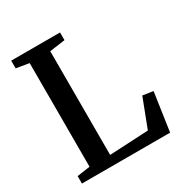

<svg xmlns="http://www.w3.org/2000/svg" viewBox="-172 -875 960 1006"><g transform="rotate(-30 308.0 -371.5)"><path d="M35 0V-45L113.5 -56.5V-683.5L36 -696.5V-743H331.5V-696.5L238 -683.5V-56L473 -68L539.5 -241.5L602.5 -232L568.5 0Z"/></g></svg>

Font: Merriweather 48pt SemiBold
Style: Regular
Weight: 600
Version: Version 2.100